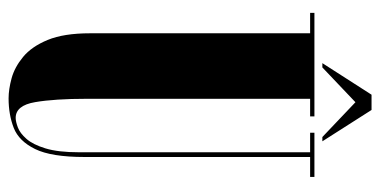

<svg xmlns="http://www.w3.org/2000/svg" viewBox="-239 -634 885 447"><g transform="rotate(90 203.5 -410.5)"><path d="M209 12Q188 12 162.2 5Q136.5 -2 112.5 -21.8Q88.5 -41.5 73 -79Q57.5 -116.5 57.5 -177.5V-690H10V-700H251V-690H210V-170Q210 -95 217.8 -49.8Q225.5 -4.5 254.5 -4.5Q263 -4.5 276.5 -9.5Q290 -14.5 303.2 -29.5Q316.5 -44.5 325.5 -74Q334.5 -103.5 334.5 -152V-690H289V-700H392V-690H345.5V-164.5Q345.5 -87.5 327 -49.8Q308.5 -12 277.8 0Q247 12 209 12ZM127 -718.5 200.5 -833H236L309 -718.5H299L218 -795.5L137 -718.5Z"/></g></svg>

Font: Imbue 100pt Black
Style: Regular
Weight: 900
Designer: Tyler Finck
Foundry: Etcetera Type Company
Version: Version 1.102; ttfautohint (v1.8.3)